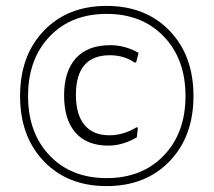

<svg xmlns="http://www.w3.org/2000/svg" viewBox="-20 -618 723 650"><path d="M128.5 -514Q209 -598 341 -598Q473 -598 554 -514Q635 -430 635 -293Q635 -156 554 -72Q473 12 341 12Q209 12 128.5 -72Q48 -156 48 -293Q48 -430 128.5 -514ZM534.5 -494.5Q461 -571 341 -571Q221 -571 148 -494.5Q75 -418 75 -293Q75 -168 148 -91.5Q221 -15 341 -15Q461 -15 534.5 -91.5Q608 -168 608 -293Q608 -418 534.5 -494.5ZM353 -465Q404 -465 449 -439L441 -407L436 -406Q400 -431 352 -431Q237 -431 237 -297Q237 -230 266 -195Q295 -160 350 -160Q398 -160 442 -187L447 -186L443 -153Q395 -125 347 -125Q274 -125 235.5 -169Q197 -213 197 -295Q197 -377 237 -421Q277 -465 353 -465Z"/></svg>

Font: Alegreya Sans SC Light
Style: Regular
Weight: 300
Designer: Juan Pablo del Peral
Foundry: Huerta Tipografica
Version: Version 2.007